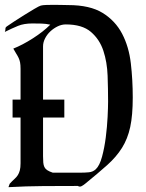

<svg xmlns="http://www.w3.org/2000/svg" viewBox="-20 -768 604 794"><path d="M262 -747Q352 -747 404.5 -714.5Q457 -682 485 -628.5Q513 -575 521 -506.5Q529 -438 529 -365Q529 -291 518.5 -242.5Q508 -194 484.5 -156.5Q461 -119 423.5 -85.5Q386 -52 332 -8Q326 -3 318 1.5Q310 6 302 1Q230 1 158.5 1.5Q87 2 15 6L20 -8Q31 -20 39.5 -27.5Q48 -35 53.5 -43.5Q59 -52 62 -63.5Q65 -75 65 -93V-282H32V-356H65V-483Q65 -500 63 -510Q61 -520 57 -528.5Q53 -537 47.5 -545.5Q42 -554 35 -567Q73 -582 116 -609.5Q159 -637 188 -666Q170 -670 151.5 -670.5Q133 -671 114 -671Q79 -671 54.5 -661Q30 -651 0 -636Q3 -644 2.5 -649.5Q2 -655 10 -660Q17 -665 37.5 -678.5Q58 -692 80.5 -706Q103 -720 122.5 -731.5Q142 -743 149 -745Q157 -747 172 -747.5Q187 -748 204 -748Q221 -748 236.5 -747.5Q252 -747 262 -747ZM158 -282V-122Q158 -106 159 -95.5Q160 -85 163.5 -77.5Q167 -70 175 -64.5Q183 -59 198 -54H316Q331 -54 347.5 -55.5Q364 -57 376 -68Q392 -83 402 -120Q412 -157 417.5 -200.5Q423 -244 425 -284.5Q427 -325 427 -348Q427 -399 425 -455Q423 -511 407.5 -558Q392 -605 356 -636Q320 -667 252 -667Q235 -667 218.5 -659Q202 -651 188.5 -638.5Q175 -626 166.5 -609.5Q158 -593 158 -576V-356H246V-282Z"/></svg>

Font: Augsburger Schrift CAT
Style: Regular
Weight: 400
Designer: Peter Wiegel nach Roos&Junge Offenbach
Foundry: CAT-Fonts, Peter Wiegel
Version: Version 1.000